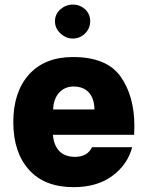

<svg xmlns="http://www.w3.org/2000/svg" viewBox="-20 -791 622 817"><path d="M550.8 -217.3C551.3 -230 551.8 -242.2 551.8 -254.4C551.8 -339.8 532.2 -410.6 492.7 -465.8C453.1 -521 385.7 -548.3 290.5 -548.3C210.4 -548.3 147.9 -523.4 103.5 -474.1C59.1 -424.8 36.6 -356.9 36.6 -271.5C36.6 -185.1 59.1 -117.7 103.5 -68.4C147.9 -19 211.4 5.4 293 5.4C360.4 5.4 415.5 -10.7 458.5 -43C501.5 -74.7 529.3 -115.2 542.5 -164.6H371.6C358.4 -137.2 334.5 -123.5 298.8 -123.5C240.7 -123.5 210.4 -158.7 205.1 -217.3ZM206.1 -325.2C207.5 -383.3 241.7 -422.9 293 -422.9C351.6 -422.9 381.3 -384.3 381.8 -325.2ZM213.9 -700.7C213.9 -680.7 221.7 -663.1 237.3 -648.9C252.4 -634.3 270 -627 290 -627C310.1 -627 327.6 -634.3 342.3 -648.9C356.4 -663.1 363.8 -680.7 363.8 -700.7C363.8 -720.7 356.4 -737.8 342.3 -751.5C327.6 -764.6 310.1 -771.5 290 -771.5C270 -771.5 252.4 -764.6 237.3 -751.5C221.7 -737.8 213.9 -720.7 213.9 -700.7Z"/></svg>

Font: Estedad ExtraBold
Style: Regular
Weight: 800
Designer: Amin Abedi
Version: Version 7.3